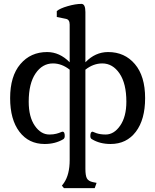

<svg xmlns="http://www.w3.org/2000/svg" viewBox="-20 -729 799 989"><path d="M467.8 240.2 477.5 212.9 458 209Q435.5 204.1 427.7 189.9Q419.9 175.8 419.9 140.6V-370.1Q460.9 -402.3 506.8 -402.3Q560.5 -402.3 595.7 -350.6Q630.9 -298.8 630.9 -205.1Q630.9 -127.9 599.1 -82Q567.4 -36.1 524.4 -36.1Q497.1 -36.1 476.6 -43L457 -50.8Q445.3 -50.8 445.3 -28.3Q445.3 -15.6 454.1 -11.7Q494.1 12.7 549.8 12.7Q631.8 12.7 679.7 -50.3Q727.5 -113.3 727.5 -223.6Q727.5 -336.9 674.8 -398.9Q622.1 -460.9 537.1 -460.9Q470.7 -460.9 419.9 -408.2V-667Q419.9 -709 399.4 -709Q369.1 -709 328.6 -697.3Q288.1 -685.5 272.5 -671.9V-641.6L320.3 -631.8Q338.9 -627.9 338.9 -602.5V-408.2Q287.1 -460.9 222.7 -460.9Q137.7 -460.9 85 -398.9Q32.2 -336.9 32.2 -223.6Q32.2 -113.3 80.1 -50.3Q127.9 12.7 210 12.7Q264.6 12.7 305.7 -11.7Q313.5 -16.6 313.5 -28.3Q313.5 -50.8 302.7 -50.8Q299.8 -50.8 292 -47.4Q284.2 -43.9 269.5 -40Q254.9 -36.1 234.4 -36.1Q190.4 -36.1 159.2 -81.5Q127.9 -127 127.9 -205.1Q127.9 -298.8 163.1 -350.6Q198.2 -402.3 252.9 -402.3Q297.9 -402.3 338.9 -370.1V95.7Q338.9 169.9 309.6 212.9L298.8 227.5L309.6 240.2Z"/></svg>

Font: Kurale
Style: Regular
Weight: 400
Version: 1.0; ttfautohint (v1.3)